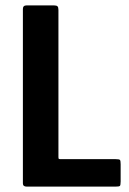

<svg xmlns="http://www.w3.org/2000/svg" viewBox="-20 -693 478 713"><path d="M79 0Q65 0 65 -12V-660Q65 -673 79 -673H180Q190 -673 193.5 -669.5Q197 -666 197 -656V-111Q197 -105 198 -103.5Q199 -102 205 -102H409Q423 -102 425.5 -99Q428 -96 428 -83V-19Q428 -5 425 -2.5Q422 0 409 0Z"/></svg>

Font: Glory
Style: Bold
Weight: 700
Designer: Robert Leuschke
Foundry: Robert Leuschke
Version: Version 1.011